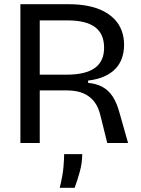

<svg xmlns="http://www.w3.org/2000/svg" viewBox="-20 -680 672 913"><path d="M77 0V-660H307Q356 -660 397 -652Q438 -644 470 -628Q502 -612 524.5 -588.5Q547 -565 558.5 -534.5Q570 -504 570 -466Q570 -433 560 -404Q550 -375 529 -353Q508 -331 475.5 -316.5Q443 -302 399 -297V-286Q440 -282 468.5 -266Q497 -250 516.5 -220Q536 -190 549 -141L589 0H490L458 -129Q449 -169 429 -195.5Q409 -222 377 -236Q345 -250 299 -250H169V0ZM169 -325H298Q386 -325 430.5 -356.5Q475 -388 475 -453Q475 -519 432 -551Q389 -583 301 -583H169ZM264 213Q279 152 282 112.5Q285 73 285 53H371Q371 94 360 134.5Q349 175 335 213Z"/></svg>

Font: Bricolage Grotesque 36pt
Style: Regular
Weight: 400
Designer: Mathieu Triay
Foundry: Atelier Triay
Version: Version 1.001;gftools[0.9.33.dev8+g029e19f]